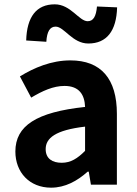

<svg xmlns="http://www.w3.org/2000/svg" viewBox="-20 -853 631 887"><path d="M216 14C281 14 337 -17 385 -60H390L400 0H520V-327C520 -489 447 -574 305 -574C217 -574 137 -540 72 -500L124 -402C176 -433 226 -456 278 -456C347 -456 371 -414 373 -359C148 -335 51 -272 51 -153C51 -57 116 14 216 14ZM265 -101C222 -101 191 -120 191 -164C191 -215 236 -252 373 -268V-156C338 -121 307 -101 265 -101ZM388 -652C473 -652 518 -710 521 -819L428 -823C424 -777 411 -755 385 -755C345 -755 307 -833 233 -833C148 -833 104 -775 101 -666L194 -660C197 -708 211 -730 237 -730C277 -730 314 -652 388 -652Z"/></svg>

Font: Noto Sans Mono CJK TC
Style: Bold
Weight: 700
Designer: Ryoko NISHIZUKA 西塚涼子 (kana, bopomofo & ideographs); Paul D. Hunt (Latin, Greek & Cyrillic); Sandoll Communications 산돌커뮤니
Foundry: Adobe
Version: Version 2.004;hotconv 1.0.118;makeotfexe 2.5.65603